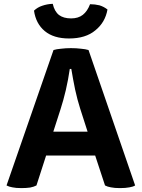

<svg xmlns="http://www.w3.org/2000/svg" viewBox="-20 -966 732 990"><path d="M521.5 -9.8Q534.2 -2.9 551.8 0Q570.3 3.9 598.6 3.9Q627.9 3.9 647.5 0Q666 -2.9 676.8 -9.8Q596.7 -242.2 436.5 -708Q420.9 -712.9 397.5 -714.8Q374 -717.8 345.7 -717.8Q319.3 -717.8 294.9 -714.8Q271.5 -712.9 255.9 -708Q175.8 -475.6 13.7 -9.8Q26.4 -2.9 43.9 0Q61.5 3.9 89.8 3.9Q115.2 3.9 135.7 1Q155.3 -2.9 168 -9.8Q184.6 -61.5 217.8 -164.1Q281.2 -164.1 470.7 -164.1Q483.4 -126 521.5 -9.8ZM254.9 -287.1Q264.6 -315.4 292 -402.3Q306.6 -447.3 319.3 -501Q332 -555.7 339.8 -610.4Q342.8 -610.4 347.7 -610.4Q356.4 -557.6 367.2 -504.9Q378.9 -451.2 393.6 -405.3Q406.2 -365.2 431.6 -287.1Q387.7 -287.1 254.9 -287.1ZM444.3 -944.3Q430.7 -908.2 407.2 -889.6Q383.8 -871.1 346.7 -871.1Q307.6 -871.1 284.2 -888.7Q260.7 -907.2 252 -946.3Q223.6 -945.3 198.2 -936.5Q173.8 -928.7 155.3 -911.1Q165 -843.8 210.9 -805.7Q256.8 -767.6 335.9 -767.6Q421.9 -767.6 471.7 -809.6Q522.5 -850.6 534.2 -917Q515.6 -931.6 493.2 -938.5Q469.7 -944.3 444.3 -944.3Z"/></svg>

Font: cl
Style: Bold
Weight: 400
Designer: Mitja Miklavcic
Version: Version 7.504; 2011; Build 1021